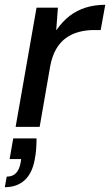

<svg xmlns="http://www.w3.org/2000/svg" viewBox="-47 -528 458 799"><path d="M18 0 105 -496H194L187 -403H188Q213 -439 243 -462Q273 -485 310 -496.5Q347 -508 391 -508L372 -403H345Q311 -403 281 -395Q251 -387 227 -369.5Q203 -352 186.5 -323.5Q170 -295 162 -253L118 0ZM-27 251 -19 207Q6 207 20 192Q34 177 39 148L41 134H-7L8 48H105Q105 70 103.5 91.5Q102 113 98 133Q88 192 56 221.5Q24 251 -27 251Z"/></svg>

Font: DM Sans 28pt Medium
Style: Italic
Weight: 500
Italic angle: -10°
Version: Version 4.004;gftools[0.9.30]